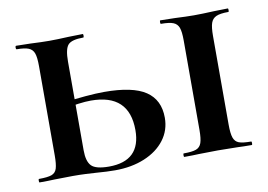

<svg xmlns="http://www.w3.org/2000/svg" viewBox="-58 -556 904 648"><g transform="rotate(-10 394.0 -232.0)"><path d="M270 -12Q379 -12 379 -118Q379 -242 248 -242Q211 -242 149 -229L147 -250Q243 -263 297 -263Q395 -263 439.5 -233Q484 -203 484 -142Q484 -99 459 -66Q434 -33 389.5 -14.5Q345 4 288 4Q261 4 223 1Q209 0 188.5 -1Q168 -2 144 -2L80 -1Q62 0 30 0Q28 0 28 -6Q28 -12 30 -12Q60 -12 73.5 -17Q87 -22 91.5 -36.5Q96 -51 96 -81V-387Q96 -417 91 -431Q86 -445 72.5 -450.5Q59 -456 32 -456Q29 -456 29 -462Q29 -468 32 -468L80 -467Q120 -465 145 -465Q172 -465 212 -467L260 -468Q262 -468 262 -462Q262 -456 260 -456Q220 -456 207.5 -442Q195 -428 195 -385V-81Q195 -43 210 -27.5Q225 -12 270 -12ZM757 -12Q759 -12 759 -6Q759 0 757 0Q726 0 709 -1L641 -2L576 -1Q558 0 526 0Q524 0 524 -6Q524 -12 526 -12Q555 -12 568.5 -17Q582 -22 587 -36.5Q592 -51 592 -81V-387Q592 -417 587 -431Q582 -445 568.5 -450.5Q555 -456 526 -456Q524 -456 524 -462Q524 -468 526 -468L576 -467Q616 -465 641 -465Q668 -465 710 -467L757 -468Q759 -468 759 -462Q759 -456 757 -456Q729 -456 715.5 -450Q702 -444 697 -429.5Q692 -415 692 -385V-81Q692 -51 697 -36.5Q702 -22 715 -17Q728 -12 757 -12Z"/></g></svg>

Font: Cormorant SC
Style: Bold
Weight: 700
Designer: Christian Thalmann (Catharsis Fonts)
Foundry: Catharsis Fonts
Version: Version 4.000